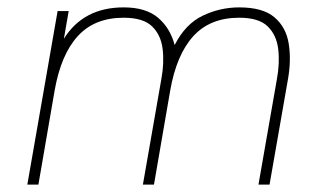

<svg xmlns="http://www.w3.org/2000/svg" viewBox="-20 -500 888 520"><path d="M54 0 136 -470H166L153 -395Q206 -480 315 -480Q375 -480 408 -452Q441 -424 453 -378Q482 -435 529 -457.5Q576 -480 628 -480Q692 -480 723.5 -453Q755 -426 762 -381.5Q769 -337 760 -286L710 0H680L730 -286Q738 -329 733.5 -367Q729 -405 705 -428.5Q681 -452 628 -452Q549 -452 503.5 -402Q458 -352 441 -255L397 0H367L417 -286Q425 -329 420.5 -367Q416 -405 392 -428.5Q368 -452 315 -452Q236 -452 190.5 -402Q145 -352 128 -255L84 0Z"/></svg>

Font: Gantari Thin
Style: Italic
Weight: 100
Italic angle: -10°
Designer: Anugrah Pasau
Foundry: Lafontype
Version: Version 1.000; ttfautohint (v1.8.4.7-5d5b)